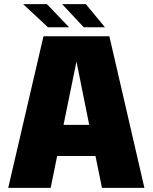

<svg xmlns="http://www.w3.org/2000/svg" viewBox="-20 -914 742 934"><path d="M20 0 191.5 -737.5H512L682.5 0H476L444.5 -155H258L226.5 0ZM289 -306.5H414L352 -614.5ZM490.5 -781.5H387.5L282 -894H397.5ZM316 -781.5H213L92.5 -894H208Z"/></svg>

Font: Epilogue Black
Style: Regular
Weight: 900
Designer: Tyler Finck
Foundry: Etcetera Type Co
Version: Version 2.111; ttfautohint (v1.8.3)